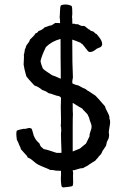

<svg xmlns="http://www.w3.org/2000/svg" viewBox="-20 -764 539 853"><path d="M303 -8 305 5Q304 15 304.5 25Q305 35 305 45.5Q305 56 303 61Q300 65 278 67Q275 67 271 67.5Q267 68 264.5 68.5Q262 69 259 68Q256 67 254 65Q249 46 251 11V-5Q236 -5 228 -6Q212 -10 203 -9Q196 -13 177 -20.5Q158 -28 149 -33Q142 -36 128 -48.5Q114 -61 103 -64Q102 -68 100 -71Q98 -74 94 -77.5Q90 -81 89 -83Q75 -99 73 -101Q72 -106 68.5 -113.5Q65 -121 64 -123Q64 -126 55 -143Q50 -175 55 -184Q64 -188 86 -192Q90 -190 100.5 -193.5Q111 -197 116 -194Q121 -194 122.5 -187Q124 -180 125 -179Q127 -170 130 -161L135 -151Q141 -139 155 -127Q156 -126 157 -122Q158 -118 160 -116Q161 -112 166.5 -108.5Q172 -105 173 -102Q186 -100 205 -93.5Q224 -87 231 -85H253V-96Q253 -102 251.5 -137.5Q250 -173 252 -181Q252 -200 250 -205Q251 -211 251 -235Q249 -298 251 -328L250 -330Q250 -331 250 -332Q249 -332 242 -337Q232 -338 218 -343.5Q204 -349 196 -350Q183 -360 168 -364Q149 -380 133 -384Q104 -415 97 -425Q87 -460 85 -477Q85 -485 86 -499Q87 -513 86 -522Q88 -526 89 -534Q90 -542 91 -547Q91 -548 92 -548L94 -550Q94 -551 94.5 -554.5Q95 -558 96 -559Q98 -564 105 -572.5Q112 -581 113 -588Q132 -605 138 -616Q146 -617 151 -626Q168 -631 179 -643Q185 -644 193 -647.5Q201 -651 207 -651Q211 -652 217 -656.5Q223 -661 226 -662Q241 -662 247 -661Q247 -675 245 -689Q246 -694 246.5 -713.5Q247 -733 250 -739Q254 -744 275 -744Q296 -741 299 -736Q301 -731 301 -714Q302 -701 300 -689Q300 -684 300.5 -684Q301 -684 301 -679V-670Q301 -665 301.5 -662Q302 -659 302 -658Q308 -658 311 -659Q313 -657 316 -656.5Q319 -656 321.5 -656.5Q324 -657 327 -656Q329 -655 333.5 -652.5Q338 -650 343 -649Q348 -648 354 -649Q358 -647 365.5 -640.5Q373 -634 375 -633Q378 -633 379 -632L380 -630Q380 -629 381 -629Q384 -627 389.5 -625.5Q395 -624 397 -622Q398 -621 402 -617Q406 -613 409 -613Q412 -609 419 -600.5Q426 -592 430 -584Q434 -576 434 -566Q433 -562 430.5 -558.5Q428 -555 425 -554Q422 -553 416.5 -550.5Q411 -548 409 -547Q392 -532 379 -533Q373 -533 367.5 -541Q362 -549 360 -550Q358 -554 352.5 -560Q347 -566 345 -569Q341 -569 338 -574Q314 -584 301 -588Q301 -472 304 -420Q304 -418 302.5 -412Q301 -406 301 -402Q301 -400 301.5 -397Q302 -394 302 -393Q314 -387 329 -384Q332 -383 349 -373Q360 -370 368 -362Q375 -359 387.5 -350Q400 -341 404 -339Q410 -334 447 -291Q448 -283 458 -265Q468 -247 466 -237Q472 -227 467 -202.5Q462 -178 464 -170Q466 -164 463 -151Q462 -147 459 -142Q456 -137 455 -134Q454 -132 453 -125Q452 -118 450 -115L438 -97Q436 -95 434 -90Q432 -85 431 -83Q429 -79 422 -72Q421 -71 420 -70Q416 -67 416 -64Q413 -62 403 -50Q399 -48 390 -42Q381 -36 376 -33Q372 -29 362.5 -24.5Q353 -20 349 -17Q342 -17 335.5 -15.5Q329 -14 321.5 -11.5Q314 -9 310 -8ZM250 -414V-446Q249 -494 249 -591Q210 -581 184 -555Q164 -514 160 -492Q162 -480 170 -460Q176 -453 191 -443.5Q206 -434 211 -430Q222 -427 250 -414ZM303 -91 335 -104Q340 -109 349.5 -116Q359 -123 362 -126Q365 -131 370 -142.5Q375 -154 378 -159Q377 -168 382 -180.5Q387 -193 387 -202Q387 -209 382 -221Q377 -233 376 -241Q370 -252 370 -254Q366 -260 357 -268.5Q348 -277 345 -282Q340 -284 303 -307Q303 -260 304 -256Q303 -246 303 -195Z"/></svg>

Font: FuturaRenner
Style: Regular
Weight: 400
Designer: Bastien Sozeau
Foundry: NBR — Bastien Sozeau
Version: Version 2.001;PS 002.001;hotconv 1.0.88;makeotf.lib2.5.64775